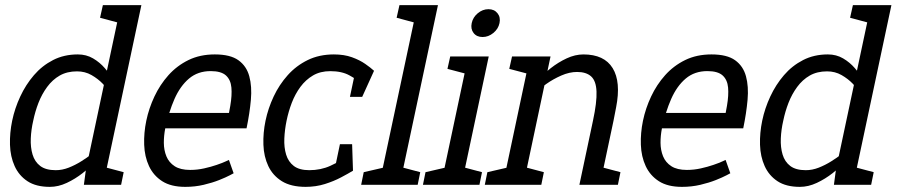

<svg xmlns="http://www.w3.org/2000/svg" viewBox="-20 -720 3493 748"><path d="M314.8 -60 450.8 -700H530.8L396.8 -70ZM314.8 -60 396.8 -70 381.8 0H306.8ZM376.3 -153.3 401.3 -145Q401.3 -145 388.7 -129.5Q376 -114 353.6 -91.2Q331.2 -68.5 302.2 -45.8Q273.3 -23 240.2 -7.5Q207.2 8 174.2 8L197.3 -57Q222.3 -57 247.5 -66.8Q272.7 -76.7 295.9 -91.2Q319.2 -105.7 337 -119.7Q354.8 -133.7 365.6 -143.5Q376.3 -153.3 376.3 -153.3ZM417.8 -346.7Q417.8 -346.7 407.8 -361.2Q397.8 -375.7 379.8 -394.3Q361.8 -413 336.6 -427.5Q311.3 -442 280 -442L283.2 -508Q316.2 -508 342.6 -492.5Q369 -477 388.6 -454.2Q408.2 -431.5 420.8 -408.8Q433.3 -386 439.8 -370.5Q446.2 -355 446.2 -355ZM280 -442Q241.2 -442 212.7 -425.7Q184.2 -409.3 163.6 -381.2Q143 -353.2 129.8 -319.2Q116.7 -285.3 109.5 -250Q101.3 -214.7 99.9 -180.2Q98.5 -145.8 106.9 -117.8Q115.3 -89.7 136.9 -73.3Q158.5 -57 197.3 -57L174.2 8Q120.5 8 87.1 -14Q53.7 -36 37 -73Q20.3 -110 18.9 -156Q17.5 -202 27.5 -250Q37.5 -298 58.9 -344Q80.3 -390 112.1 -427Q143.8 -464 186.7 -486Q229.5 -508 283.2 -508ZM380.8 -700H460.8L450.3 -629.2L369.8 -650.8ZM371.8 0 380.5 -70.8 461.8 -49.2 451.8 0Z M816.7 -508 800.8 -443Q750.8 -443 716.4 -413.9Q682 -384.8 659.8 -334.5Q637.7 -284.2 623.8 -220L550 -250Q560 -298 581.6 -344Q603.2 -390 636.2 -427Q669.3 -464 714.2 -486Q759.2 -508 816.7 -508ZM871.8 -97 890.2 -45Q890.2 -45 875.1 -37Q860 -29 833.7 -18.5Q807.3 -8 773.4 0Q739.5 8 701.7 8L720.8 -58Q748.5 -58 775.3 -64Q802.2 -70 824 -77.5Q845.8 -85 858.8 -91Q871.8 -97 871.8 -97ZM550 -250 623.8 -220Q618.2 -191.8 618.3 -163.4Q618.5 -135 628.3 -110.9Q638.2 -86.8 660.6 -72.4Q683 -58 720.8 -58L701.7 8Q646.3 8 612 -14Q577.7 -36 560.5 -73Q543.3 -110 541.7 -156Q540 -202 550 -250ZM606.8 -280H942.8L940.5 -220H594.5ZM816.7 -508Q877.5 -508 909 -485.2Q940.5 -462.5 951.2 -422.8Q962 -383.2 957.4 -331.2Q952.8 -279.2 940.5 -220H860.2Q870.2 -267.5 877.2 -308.1Q884.2 -348.7 881.5 -378.9Q878.8 -409.2 860.2 -426.1Q841.5 -443 800.8 -443Z M1171.2 8Q1113.7 8 1078.2 -14Q1042.8 -36 1025.3 -73Q1007.8 -110 1006.2 -156Q1004.5 -202 1014.5 -250Q1024.5 -298 1046.1 -344Q1067.7 -390 1100.8 -427Q1133.8 -464 1178.8 -486Q1223.7 -508 1281.2 -508L1267 -442.8Q1228 -442.8 1199.5 -426.1Q1171 -409.3 1150.5 -381.7Q1130 -354 1116.8 -319.7Q1103.7 -285.3 1096.5 -250Q1089.2 -214.7 1087.7 -180.2Q1086.2 -145.8 1094.7 -117.8Q1103.2 -89.7 1124.8 -73.3Q1146.3 -57 1185.3 -57ZM1170.2 8 1184.3 -57Q1229.8 -57 1266.8 -73.9Q1303.8 -90.8 1327.3 -105.8L1355.2 -55Q1337.2 -44 1308.8 -29Q1280.5 -14 1245.5 -3Q1210.5 8 1170.2 8ZM1388.3 -395Q1371 -410 1341.3 -426.4Q1311.7 -442.8 1266.2 -442.8L1280.3 -508Q1320.7 -508 1351.1 -497Q1381.5 -486 1402.8 -471.1Q1424.2 -456.2 1437.2 -444.2ZM1304.3 -158.3H1351.8L1355.2 -55H1282.7ZM1343.3 -342.5 1364.7 -444 1437.2 -444.2 1391 -342.5Z M1457.2 0 1606.2 -700H1686.2L1537.2 0ZM1536.2 -700H1616.2L1605.7 -629.2L1525.2 -650.8ZM1527.2 0 1535.8 -70.8 1617.2 -49.2 1607.2 0ZM1387 0 1397 -49.2 1487.2 -70 1467 0Z M1697.8 0 1804 -500H1884L1777.8 0ZM1860 -575.8Q1837.2 -575.8 1825 -591.5Q1812.8 -607.2 1817.7 -630Q1822.5 -652.7 1841.3 -668.4Q1860.2 -684.2 1883 -684.2Q1905.7 -684.2 1918.2 -668.4Q1930.8 -652.7 1926 -630Q1921.2 -607.2 1901.9 -591.5Q1882.7 -575.8 1860 -575.8ZM1799.2 -431.7 1723.2 -451.7 1734 -500H1814ZM1627.7 0 1637.7 -49.2 1727.8 -70 1707.7 0ZM1767.8 0 1776.5 -70.8 1857.8 -49.2 1847.8 0Z M2370.2 -250H2290.2Q2305.7 -322.3 2303.9 -363.6Q2302.2 -404.8 2283.1 -422.2Q2264 -439.7 2227.7 -439.7L2252.5 -508Q2334 -508 2366.8 -454.6Q2399.7 -401.2 2380.3 -302ZM2044.8 -500H2124.8L2018.8 0H1938.8ZM2290.2 -250H2370.2L2317.2 0H2237.2ZM2050.5 -346.7 2025.5 -355Q2025.5 -355 2038.6 -370.5Q2051.7 -386 2074.1 -408.8Q2096.5 -431.5 2125.4 -454.2Q2154.3 -477 2187.4 -492.5Q2220.5 -508 2253.5 -508L2228.7 -439.7Q2198.2 -439.7 2166.5 -425.7Q2134.8 -411.7 2108.7 -393.2Q2082.5 -374.7 2066.5 -360.7Q2050.5 -346.7 2050.5 -346.7ZM2040 -431.7 1964 -451.7 1974.8 -500H2054.8ZM2008.8 0 2017.5 -70.8 2098.8 -49.2 2088.8 0ZM1868.7 0 1878.7 -49.2 1968.8 -70 1948.7 0ZM2307.2 0 2315.8 -70.8 2397.2 -49.2 2387.2 0Z M2751.7 -508 2735.8 -443Q2685.8 -443 2651.4 -413.9Q2617 -384.8 2594.8 -334.5Q2572.7 -284.2 2558.8 -220L2485 -250Q2495 -298 2516.6 -344Q2538.2 -390 2571.2 -427Q2604.3 -464 2649.2 -486Q2694.2 -508 2751.7 -508ZM2806.8 -97 2825.2 -45Q2825.2 -45 2810.1 -37Q2795 -29 2768.7 -18.5Q2742.3 -8 2708.4 0Q2674.5 8 2636.7 8L2655.8 -58Q2683.5 -58 2710.3 -64Q2737.2 -70 2759 -77.5Q2780.8 -85 2793.8 -91Q2806.8 -97 2806.8 -97ZM2485 -250 2558.8 -220Q2553.2 -191.8 2553.3 -163.4Q2553.5 -135 2563.3 -110.9Q2573.2 -86.8 2595.6 -72.4Q2618 -58 2655.8 -58L2636.7 8Q2581.3 8 2547 -14Q2512.7 -36 2495.5 -73Q2478.3 -110 2476.7 -156Q2475 -202 2485 -250ZM2541.8 -280H2877.8L2875.5 -220H2529.5ZM2751.7 -508Q2812.5 -508 2844 -485.2Q2875.5 -462.5 2886.2 -422.8Q2897 -383.2 2892.4 -331.2Q2887.8 -279.2 2875.5 -220H2795.2Q2805.2 -267.5 2812.2 -308.1Q2819.2 -348.7 2816.5 -378.9Q2813.8 -409.2 2795.2 -426.1Q2776.5 -443 2735.8 -443Z M3236.8 -60 3372.8 -700H3452.8L3318.8 -70ZM3236.8 -60 3318.8 -70 3303.8 0H3228.8ZM3298.3 -153.3 3323.3 -145Q3323.3 -145 3310.7 -129.5Q3298 -114 3275.6 -91.2Q3253.2 -68.5 3224.2 -45.8Q3195.3 -23 3162.2 -7.5Q3129.2 8 3096.2 8L3119.3 -57Q3144.3 -57 3169.5 -66.8Q3194.7 -76.7 3217.9 -91.2Q3241.2 -105.7 3259 -119.7Q3276.8 -133.7 3287.6 -143.5Q3298.3 -153.3 3298.3 -153.3ZM3339.8 -346.7Q3339.8 -346.7 3329.8 -361.2Q3319.8 -375.7 3301.8 -394.3Q3283.8 -413 3258.6 -427.5Q3233.3 -442 3202 -442L3205.2 -508Q3238.2 -508 3264.6 -492.5Q3291 -477 3310.6 -454.2Q3330.2 -431.5 3342.8 -408.8Q3355.3 -386 3361.8 -370.5Q3368.2 -355 3368.2 -355ZM3202 -442Q3163.2 -442 3134.7 -425.7Q3106.2 -409.3 3085.6 -381.2Q3065 -353.2 3051.8 -319.2Q3038.7 -285.3 3031.5 -250Q3023.3 -214.7 3021.9 -180.2Q3020.5 -145.8 3028.9 -117.8Q3037.3 -89.7 3058.9 -73.3Q3080.5 -57 3119.3 -57L3096.2 8Q3042.5 8 3009.1 -14Q2975.7 -36 2959 -73Q2942.3 -110 2940.9 -156Q2939.5 -202 2949.5 -250Q2959.5 -298 2980.9 -344Q3002.3 -390 3034.1 -427Q3065.8 -464 3108.7 -486Q3151.5 -508 3205.2 -508ZM3302.8 -700H3382.8L3372.3 -629.2L3291.8 -650.8ZM3293.8 0 3302.5 -70.8 3383.8 -49.2 3373.8 0Z"/></svg>

Font: Epunda Slab Light
Style: Italic
Weight: 300
Italic angle: -12°
Designer: Simon Atzbach
Foundry: typofactur
Version: Version 1.102